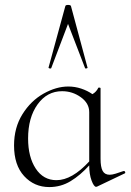

<svg xmlns="http://www.w3.org/2000/svg" viewBox="-20 -750 530 779"><path d="M483 -56Q487 -56 488 -51.5Q489 -47 485 -46L374 7L370 8Q361 8 351.5 -17.5Q342 -43 342 -79Q306 -39 266.5 -15Q227 9 180 9Q119 9 78 -35.5Q37 -80 37 -160Q37 -232 71 -286.5Q105 -341 156.5 -370Q208 -399 257 -399Q284 -399 309.5 -390.5Q335 -382 355 -368Q371 -377 379 -394Q380 -395 384 -394.5Q388 -394 388 -392V-106Q388 -72 396.5 -56.5Q405 -41 425 -41Q435 -41 449.5 -45.5Q464 -50 481 -56ZM342 -95V-295Q342 -331 308 -355.5Q274 -380 232 -380Q171 -380 132.5 -326.5Q94 -273 94 -188Q94 -113 125 -66Q156 -19 209 -19Q272 -19 342 -95ZM325 -474 256 -653 188 -474Q188 -472 184 -472Q181 -472 178.5 -473.5Q176 -475 177 -476L245 -725Q246 -730 256 -730Q267 -730 268 -725L335 -476Q337 -474 331.5 -472.5Q326 -471 325 -474Z"/></svg>

Font: Cormorant Infant Light
Style: Regular
Weight: 300
Designer: Christian Thalmann (Catharsis Fonts)
Version: Version 3.000